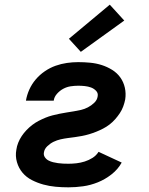

<svg xmlns="http://www.w3.org/2000/svg" viewBox="-20 -794 640 822"><path d="M273 8Q245 8 218 5.5Q191 3 165.5 -4Q140 -11 116.5 -23Q93 -35 76.5 -54.5Q60 -74 52.5 -100Q45 -126 50 -153Q52 -168 58 -183Q64 -198 73 -211.5Q82 -225 93.5 -237Q105 -249 118 -259Q131 -269 145.5 -276.5Q160 -284 174.5 -290Q189 -296 204.5 -300Q220 -304 235 -307Q250 -310 265.5 -312.5Q281 -315 296.5 -317.5Q312 -320 327 -323.5Q342 -327 356.5 -334.5Q371 -342 383.5 -354Q396 -366 398 -381Q401 -395 391.5 -405Q382 -415 369.5 -419.5Q357 -424 343 -425.5Q329 -427 315 -427Q299 -427 282.5 -424.5Q266 -422 251 -414Q236 -406 224 -392.5Q212 -379 210 -363H91Q95 -387 105.5 -410.5Q116 -434 133 -454Q150 -474 172 -489Q194 -504 218 -512.5Q242 -521 266.5 -524.5Q291 -528 315 -528Q341 -528 366.5 -525.5Q392 -523 415.5 -515.5Q439 -508 460 -495Q481 -482 495 -462.5Q509 -443 514.5 -418.5Q520 -394 516 -368Q513 -353 507.5 -338Q502 -323 493 -309.5Q484 -296 473 -283.5Q462 -271 449 -261Q436 -251 421.5 -243.5Q407 -236 392 -230Q377 -224 362 -219.5Q347 -215 331.5 -212Q316 -209 301 -207Q286 -205 270.5 -203Q255 -201 239.5 -197.5Q224 -194 209.5 -187Q195 -180 182.5 -168Q170 -156 168 -141Q166 -130 172 -121Q178 -112 187.5 -107Q197 -102 207.5 -99.5Q218 -97 228.5 -95.5Q239 -94 250.5 -93.5Q262 -93 273 -93Q290 -93 307.5 -95Q325 -97 342.5 -102.5Q360 -108 376 -118Q392 -128 402 -144L501 -98Q485 -69 457.5 -47.5Q430 -26 399 -13.5Q368 -1 336 3.5Q304 8 273 8ZM326 -572 275 -628 450 -774 512 -706Z"/></svg>

Font: Iosevka SS04 Extended
Style: Bold Italic
Weight: 700
Width: 7
Italic angle: -9°
Monospace: yes
Designer: Belleve Invis
Foundry: Belleve Invis
Version: Version 19.0.0; ttfautohint (v1.8.4)